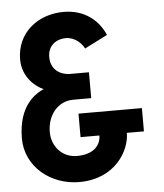

<svg xmlns="http://www.w3.org/2000/svg" viewBox="-54 -790 735 863"><g transform="rotate(-5 313.5 -358.0)"><path d="M347.2 -569.8 450.2 -622.1C421.9 -688.5 360.4 -742.2 265.1 -742.2C147.9 -742.2 51.8 -666 51.8 -545.9C51.8 -464.8 111.8 -418 145.5 -404.3C109.9 -388.2 28.8 -342.3 28.8 -190.9C28.8 -64.9 140.1 25.9 269 25.9C432.1 25.9 501 -96.2 501 -175.8H578.1V-280.8H292V-174.8H377C377 -132.8 346.2 -91.8 269 -91.8C202.1 -91.8 156.2 -145 156.2 -209C156.2 -285.6 204.1 -345.2 273.9 -345.2H355V-461.9H272C222.7 -461.9 183.1 -490.7 183.1 -545.9C183.1 -599.1 224.1 -624 264.2 -624C306.2 -624 335.9 -592.8 347.2 -569.8Z"/></g></svg>

Font: Tuffy
Style: Bold
Weight: 700
Designer: Thatcher Ulrich, Karoly Barta, Michael Everson
Version: Version 001.270